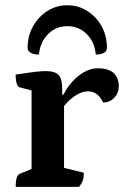

<svg xmlns="http://www.w3.org/2000/svg" viewBox="-20 -728 483 748"><path d="M41 0Q41 -44.4 57 -50.9L114 -73.9L103 -56.9V-388.3L114.5 -372.8L56.4 -387.9Q49.4 -389.9 45.2 -402.7Q41 -415.4 41 -437.3Q90.4 -445.1 116.1 -448Q141.9 -451 158.9 -451Q193.7 -451 208 -436.1Q222.2 -421.3 222.2 -383.5V-349.6L212.6 -359.7H227.6Q251.4 -406.3 288 -434.1Q324.6 -462 361 -462Q403.1 -462 422.9 -443.2Q442.7 -424.5 442.7 -391.4Q442.7 -365.6 425.1 -347.1Q407.6 -328.6 381.9 -328.6Q369.7 -353.3 355.2 -362.7Q340.6 -372.2 321.7 -372.2Q297.8 -372.2 269.9 -353Q242.1 -333.9 222 -304.7L229.5 -329.1V-55.7L214.6 -77.7L306.5 -55.1Q306.5 -37 302.6 -24.9Q298.6 -12.9 287.6 0ZM242.4 -707.5Q284.9 -707.5 320 -685.3Q355.1 -663.1 375.9 -625.6Q396.6 -588.1 396.6 -541.3Q396.6 -529 384.8 -522.2Q373 -515.4 353.1 -515.4Q349.1 -563.7 318.2 -594.9Q287.3 -626 242.4 -626Q198.1 -626 167.1 -594.9Q136.2 -563.7 131.7 -515.4Q112.4 -515.4 100 -522.2Q87.6 -529 87.6 -541.3Q87.6 -588.1 108.7 -625.6Q129.7 -663.1 164.8 -685.3Q199.9 -707.5 242.4 -707.5Z"/></svg>

Font: Pitagon Serif
Style: Regular
Weight: 400
Designer: Travis Tran
Foundry: Pitagon
Version: Version 1.000;gftools[0.9.26]